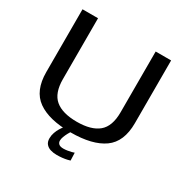

<svg xmlns="http://www.w3.org/2000/svg" viewBox="-186 -833 1126 1157"><g transform="rotate(30 376.5 -255.0)"><path d="M367.5 4Q518 4 596.8 -52Q675.5 -108 675.5 -238V-674.5H568V-251.5Q568 -154 517.8 -112Q467.5 -70 367.5 -70Q267 -70 217 -112Q167 -154 167 -251.5V-674.5H59V-238Q59 -108 138 -52Q217 4 367.5 4ZM362.5 163.5Q382 163.5 400.5 161.5Q419 159.5 433 156.2Q447 153 452.5 151L450.5 97.5Q444.5 100 432.5 103Q420.5 106 406 108.2Q391.5 110.5 378.5 110.5Q356.5 110.5 346.5 101.8Q336.5 93 336.5 78.5Q336.5 66.5 342.2 51Q348 35.5 355.8 21Q363.5 6.5 368 0H314.5Q308 7.5 298.5 22.8Q289 38 282 57.8Q275 77.5 275 98Q275 122.5 287.2 137Q299.5 151.5 319.2 157.5Q339 163.5 362.5 163.5Z"/></g></svg>

Font: Anybody SemiExpanded
Style: Regular
Weight: 400
Width: 6
Designer: Tyler Finck
Foundry: Etcetera Type Company
Version: Version 1.113;gftools[0.9.25]